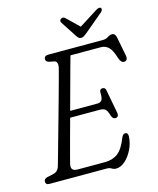

<svg xmlns="http://www.w3.org/2000/svg" viewBox="-129 -969 885 1074"><g transform="rotate(-15 313.0 -432.5)"><path d="M357.5 0H25Q13.5 0 8.8 -5.5Q4 -11 4.5 -19Q4.5 -34.5 25 -40L57 -46.5Q72.5 -50 82 -58Q91.5 -66 97 -84Q100.5 -95.5 111.2 -133.8Q122 -172 137.2 -226.5Q152.5 -281 169.5 -341.2Q186.5 -401.5 202 -457.5Q217.5 -513.5 228.8 -555Q240 -596.5 244 -612Q248 -628.5 244.8 -640Q241.5 -651.5 230.5 -654.5L200 -660.5Q182 -666 182 -679Q182 -700 207 -700H523Q541 -700 554.2 -709Q567.5 -718 580 -718Q598.5 -718 603.5 -692.5L625 -581Q627.5 -567 622.5 -559.8Q617.5 -552.5 608.5 -551.5Q589 -550 579.5 -578.5Q564.5 -629 545.8 -646.5Q527 -664 502 -664H325.5Q319 -641.5 306.2 -594.8Q293.5 -548 277 -487.8Q260.5 -427.5 243.5 -364.5H400.5Q419.5 -364.5 427.2 -376Q435 -387.5 433.5 -423Q435.5 -440 450 -440Q459.5 -440 464 -435Q468.5 -430 469.5 -422.5L495 -286.5Q497.5 -272.5 492 -266Q486.5 -259.5 478 -259.5Q463 -259.5 456 -279Q447 -310.5 436.2 -319Q425.5 -327.5 405.5 -327.5H233.5Q217 -268 202.8 -215.2Q188.5 -162.5 179 -126.2Q169.5 -90 167 -80Q155.5 -37 199 -37H357.5Q402 -37 432.5 -60Q463 -83 487 -145.5Q495.5 -164 508 -164Q524.5 -164 524 -141Q521.5 -101 504 -65.8Q486.5 -30.5 461.2 -8.2Q436 14 409 14Q395.5 14 384.5 7Q373.5 0 357.5 0ZM443.5 -761Q433.5 -753 426 -748Q418.5 -743 409.5 -743Q400 -743 394.8 -747.8Q389.5 -752.5 384 -761L323.5 -853.5Q315.5 -867.5 328 -876Q339.5 -883.5 351.5 -873L423 -804L532 -873Q550.5 -884 559 -876Q562 -872.5 561 -866Q560 -859.5 553 -853Z"/></g></svg>

Font: Fraunces 72pt SuperSoft Light
Style: Italic
Weight: 300
Italic angle: -16°
Version: Version 1.000;[b76b70a41]